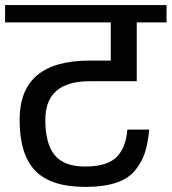

<svg xmlns="http://www.w3.org/2000/svg" viewBox="-30 -750 674 754"><path d="M507 -662H624V-730H507H-10V-662H405V-512H321Q47 -512 47 -280Q47 -143 108.5 -79.5Q170 -16 305 -16Q375 -16 423.5 -31.5Q472 -47 499 -79Q526 -111 538.5 -149Q551 -187 556 -241H470Q465 -171 428 -133.5Q391 -96 304 -96Q222 -96 185 -140.5Q148 -185 148 -280Q148 -431 322 -431H507Z"/></svg>

Font: Glegoo
Style: Bold
Weight: 700
Version: Version 2.0.1; ttfautohint (v0.9) -r 48 -G 60